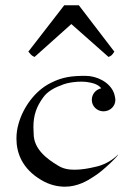

<svg xmlns="http://www.w3.org/2000/svg" viewBox="-20 -704 487 724"><path d="M411.1 -509.3 277.3 -684.1H222.2L86.9 -509.3C96.2 -499 98.1 -494.1 110.4 -489.3L249 -613.3L389.2 -489.3C398.9 -493.2 402.3 -495.1 411.1 -509.3ZM306.2 -395C327.1 -392.1 349.1 -387.2 361.8 -371.1C340.8 -366.2 326.2 -349.1 326.2 -327.1C326.2 -303.2 346.2 -284.2 370.1 -284.2C395 -284.2 415 -303.2 415 -327.1C415 -335 411.1 -351.1 408.2 -356.9C392.1 -394 346.2 -418 301.8 -418C252 -418 215.8 -414.1 170.9 -391.1C111.8 -361.8 66.9 -298.8 49.8 -236.8C44.9 -220.2 42 -201.2 42 -181.2C42 -127 64 -66.9 136.2 -24.9C168 -5.9 199.2 0 225.1 0C272.9 0 311 -22.9 335 -39.1C372.1 -62 430.2 -121.1 424.8 -121.1C424.8 -121.1 393.1 -85.9 340.8 -75.2C314.9 -68.8 287.1 -64 261.2 -64C237.8 -64 216.8 -67.9 198.2 -80.1C158.2 -104 106.9 -141.1 106.9 -200.2C106.9 -208 106 -216.8 106 -225.1C106 -270 118.2 -303.2 143.1 -336.9C157.2 -356.9 182.1 -372.1 207 -380.9C224.1 -389.2 242.2 -392.1 254.9 -394C269 -396 276.9 -396 285.2 -396C292 -396 297.9 -396 306.2 -395Z"/></svg>

Font: Pierce
Style: Roman
Weight: 500
Version: Version 0.2.0